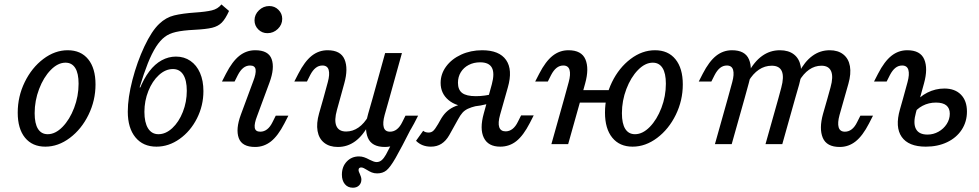

<svg xmlns="http://www.w3.org/2000/svg" viewBox="-20 -654 4440 871"><path d="M60.4 -143Q60.4 -216.5 92.2 -281.6Q124 -346.7 176.4 -386.4Q228.8 -426.1 287.2 -426.1Q347 -426.1 380.2 -385.1Q413.3 -344.2 413.3 -271Q413.3 -198.3 381.5 -133.2Q349.7 -68.1 296.9 -28.4Q244.1 11.3 185.7 11.3Q126.7 11.3 93.5 -29.3Q60.4 -69.9 60.4 -143ZM336.5 -274.2Q336.5 -321.6 321.3 -345.6Q306.1 -369.7 277.2 -369.7Q242.4 -369.7 210 -336.4Q177.5 -303.2 157.4 -250.2Q137.2 -197.2 137.2 -140.6Q137.2 -93.2 152.4 -69.2Q167.6 -45.2 196.4 -45.2Q231.2 -45.2 263.6 -78.3Q296.1 -111.5 316.3 -164.6Q336.5 -217.6 336.5 -274.2Z M559.7 -147.5Q559.7 -210.3 580.8 -291.7Q601.9 -373 635.1 -443.5Q668.4 -514 702.5 -546Q732.6 -574.9 770.1 -584.1Q807.7 -593.2 865.7 -597.2Q913.8 -600.4 941.2 -607Q968.5 -613.5 984.4 -633.9L1019 -604.3Q1002.8 -568.3 986.2 -551.6Q969.7 -534.8 942.3 -528.1Q914.9 -521.5 861.6 -518.8Q809.6 -516.2 778.3 -509Q747.1 -501.8 727 -486.3Q706.9 -470.9 688.4 -442.7Q668.5 -411.6 650.5 -366.4Q632.5 -321.2 613.3 -257.6H621.4L613.3 -249.5Q631.9 -296.9 657.2 -330.2Q682.5 -363.6 713.4 -380.4Q744.2 -397.3 778.2 -397.3Q815.6 -397.3 843.8 -377.8Q872.1 -358.4 887.4 -323.2Q902.8 -287.9 902.8 -240.8Q902.8 -174.9 873.5 -116.9Q844.2 -58.9 794.9 -23.8Q745.6 11.3 689.8 11.3Q629 11.3 594.4 -30.9Q559.7 -73 559.7 -147.5ZM827.4 -242.2Q827.4 -289.8 811.2 -315.3Q795 -340.8 764.4 -340.8Q730.7 -340.8 700.9 -313.5Q671.1 -286.3 653.1 -241.4Q635.1 -196.5 635.1 -146.7Q635.1 -98.4 651.6 -71.8Q668.2 -45.2 698.8 -45.2Q731.8 -45.2 761.6 -72.8Q791.4 -100.4 809.4 -146.1Q827.4 -191.7 827.4 -242.2Z M1114.4 -356.8Q1097.5 -356.8 1083.8 -346Q1070.2 -335.2 1059 -313.6L1044.2 -284.2H987L1005.1 -319.6Q1033.9 -375.6 1065.9 -400.9Q1097.8 -426.1 1137.8 -426.1Q1198 -426.1 1212.4 -385.6Q1226.8 -345.2 1202.6 -279.6L1146.5 -128Q1133 -93.5 1135.6 -75.1Q1138.2 -56.6 1160.8 -56.6Q1177.7 -56.6 1191.7 -67.4Q1205.7 -78.2 1216.2 -99.8L1230.9 -129.2H1288.2L1270 -93.8Q1241.2 -37.8 1209.3 -12.5Q1177.3 12.7 1137.4 12.7Q1077.9 12.7 1063.1 -27.7Q1048.4 -68.2 1072.6 -133.8L1128.7 -285.3Q1142.2 -319.9 1139.6 -338.3Q1137 -356.8 1114.4 -356.8ZM1134.6 -561.6Q1134.6 -588 1154.7 -607.3Q1174.7 -626.6 1201.7 -626.6Q1226.2 -626.6 1243.2 -609.5Q1260.3 -592.5 1260.3 -568.5Q1260.3 -542 1240.3 -522.7Q1220.3 -503.5 1193.2 -503.5Q1168.7 -503.5 1151.7 -520.5Q1134.6 -537.6 1134.6 -561.6Z M1442.6 -356.8Q1425.7 -356.8 1412.1 -346Q1398.4 -335.2 1387.2 -313.6L1372.5 -284.2H1315.2L1333.4 -319.6Q1362.2 -375.6 1394.1 -400.9Q1426.1 -426.1 1466 -426.1Q1525.5 -426.1 1543 -384.5Q1560.6 -342.9 1541.8 -275.7L1522.8 -206.7H1446.7L1467.1 -281.5Q1476.7 -316.8 1471 -336.8Q1465.3 -356.8 1442.6 -356.8ZM1550.2 -57.4Q1580.3 -57.4 1606.3 -75.5Q1632.3 -93.6 1652.1 -128.2L1653.9 -90.7Q1626.6 -38.7 1591.3 -13Q1556.1 12.7 1512.6 12.7Q1474.7 12.7 1450.7 -6.3Q1426.6 -25.3 1420.6 -59.8Q1414.6 -94.2 1427.5 -139.6L1446.7 -206.7H1522.8L1508.7 -155.8Q1495.2 -108.1 1505.9 -82.8Q1516.7 -57.4 1550.2 -57.4ZM1727.2 -413.4H1803.4L1746 -206.7H1669.9ZM1749.3 -56.6Q1766.2 -56.6 1780.2 -67.4Q1794.2 -78.2 1804.7 -99.8L1819.4 -129.2H1876.7L1858.5 -93.8Q1829.7 -37.8 1797.8 -12.5Q1765.8 12.7 1725.9 12.7Q1666.4 12.7 1648.9 -28.9Q1631.3 -70.5 1650.1 -137.7L1669.9 -206.7H1746L1724.8 -131.9Q1715.2 -96.6 1720.9 -76.6Q1726.6 -56.6 1749.3 -56.6ZM1531 138.3Q1531 102.1 1553 78.9Q1575 55.6 1608.5 55.6Q1620.6 55.6 1631.7 59.4Q1642.9 63.1 1656.5 70.6Q1664.9 74.7 1673.3 78Q1681.7 81.2 1688.3 81.2Q1701.3 81.2 1711.4 72.7Q1721.4 64.2 1730.9 47.4Q1740.3 30.7 1758.4 -5.5Q1769.2 -27.1 1780.1 -47.9L1851.8 -84.1Q1798.6 20.9 1774.4 62.8Q1750.3 104.7 1733.3 118.7Q1716.4 132.6 1690.9 132.6Q1677.4 132.6 1666.6 128.3Q1655.8 123.9 1643.3 116Q1636.5 111.5 1630.1 108.6Q1623.6 105.6 1618.6 105.6Q1613 105.6 1609.8 108.5Q1606.6 111.3 1606.6 116.9Q1606.6 121 1608.2 125.4Q1609.8 129.8 1612.2 134.6Q1614.6 140.2 1617 147Q1619.4 153.9 1619.4 160.2Q1619.4 176.6 1609 187.1Q1598.5 197.6 1581 197.6Q1557.8 197.6 1544.4 181.3Q1531 165.1 1531 138.3Z M2174.6 -139.2 2211.2 -271.8Q2224.6 -321.4 2211.7 -346.3Q2198.7 -371.3 2158.1 -371.3Q2129.1 -371.3 2106.3 -359.4Q2083.5 -347.6 2070.5 -326.5Q2057.5 -305.3 2057.5 -278.7Q2057.5 -246.6 2076.6 -232.2Q2095.8 -217.7 2138.8 -217.7Q2159.1 -217.7 2179.5 -220.6Q2199.9 -223.4 2211.2 -227.4L2204 -187.1Q2188.5 -180.6 2159.9 -175.4Q2131.2 -170.2 2107.5 -170.2Q2050.2 -170.2 2014.5 -200.2Q1978.9 -230.2 1978.9 -277.9Q1978.9 -318.5 2003.9 -352.5Q2029 -386.5 2072.2 -406.3Q2115.4 -426.1 2167.4 -426.1Q2245 -426.1 2275.9 -381.8Q2306.7 -337.5 2283.8 -257.4L2248.6 -133.3Q2238.3 -96.5 2244.7 -77.3Q2251.2 -58.1 2273.7 -58.1Q2290.7 -58.1 2304.8 -69Q2318.9 -79.8 2329.5 -101.7L2344 -130.6H2401.2L2383.5 -96Q2354.3 -39.2 2322.7 -14Q2291 11.3 2249.3 11.3Q2194.6 11.3 2174.9 -29Q2155.1 -69.3 2174.6 -139.2ZM1867.3 -15.3 1899.7 -60.7Q1908.7 -52.7 1924.5 -52.7Q1936.7 -52.7 1945.3 -60.4Q1953.9 -68.2 1967.3 -91.1L1976.8 -107.9Q1989 -130.3 2003.4 -144.6Q2017.9 -158.9 2036.6 -168.1Q2055.4 -177.3 2081.6 -182.8L2142.2 -173.7Q2116.4 -167.3 2102.3 -160.5Q2088.1 -153.7 2078.3 -143Q2068.5 -132.2 2058.3 -113.2L2017.9 -40.7Q2003.3 -15.1 1982.8 -1.9Q1962.3 11.3 1934.9 11.3Q1914.6 11.3 1897.7 4.8Q1880.8 -1.7 1867.3 -15.3Z M2535.4 -356.8Q2518.4 -356.8 2504.8 -346Q2491.2 -335.2 2480 -313.6L2465.2 -284.2H2407.9L2426.1 -319.6Q2454.9 -375.6 2486.9 -400.9Q2518.8 -426.1 2558.7 -426.1Q2618.2 -426.1 2635.8 -384.5Q2653.3 -342.9 2634.6 -275.7L2615.5 -206.7H2539.4L2559.9 -281.5Q2569.5 -316.8 2563.7 -336.8Q2558 -356.8 2535.4 -356.8ZM2539.4 -206.7H2615.5L2557.4 0H2481.3ZM2591.3 -245.2H2776L2763.9 -188.7H2575.2ZM2724.5 -143Q2724.5 -216.5 2756.3 -281.6Q2788.1 -346.7 2840.5 -386.4Q2892.9 -426.1 2951.4 -426.1Q3011.2 -426.1 3044.3 -385.1Q3077.5 -344.2 3077.5 -271Q3077.5 -198.3 3045.7 -133.2Q3013.9 -68.1 2961.1 -28.4Q2908.3 11.3 2849.8 11.3Q2790.8 11.3 2757.7 -29.3Q2724.5 -69.9 2724.5 -143ZM3000.7 -274.2Q3000.7 -321.6 2985.5 -345.6Q2970.3 -369.7 2941.3 -369.7Q2906.6 -369.7 2874.1 -336.4Q2841.7 -303.2 2821.5 -250.2Q2801.3 -197.2 2801.3 -140.6Q2801.3 -93.2 2816.5 -69.2Q2831.7 -45.2 2860.6 -45.2Q2895.4 -45.2 2927.8 -78.3Q2960.2 -111.5 2980.5 -164.6Q3000.7 -217.6 3000.7 -274.2Z M3277.3 -356.8Q3260.4 -356.8 3246.7 -346Q3233.1 -335.2 3221.9 -313.6L3207.1 -284.2H3149.9L3168 -319.6Q3196.8 -375.6 3228.8 -400.9Q3260.8 -426.1 3300.7 -426.1Q3360.2 -426.1 3377.7 -384.5Q3395.3 -342.9 3376.5 -275.7L3357.5 -206.7H3281.3L3301.8 -281.5Q3311.4 -316.8 3305.7 -336.8Q3299.9 -356.8 3277.3 -356.8ZM3281.3 -206.7H3357.5L3299.3 0H3223.2ZM3481 -355.9Q3449.4 -355.9 3422.6 -337.9Q3395.8 -319.8 3375.3 -285.2L3373.5 -322.7Q3401.5 -374.7 3437.5 -400.4Q3473.5 -426.1 3517.8 -426.1Q3557.3 -426.1 3581.7 -407.1Q3606.1 -388 3612.5 -352.8Q3618.9 -317.6 3605.3 -270.7L3586.9 -206.7H3510.8L3524.1 -255.9Q3537.6 -305.2 3526.8 -330.6Q3516.1 -355.9 3481 -355.9ZM3510.8 -206.7H3586.9L3528.8 0H3452.6ZM3706.4 -355.9Q3676.3 -355.9 3650.4 -337.9Q3624.4 -319.8 3604.7 -285.2L3602.9 -322.7Q3630.1 -374.7 3665.3 -400.4Q3700.4 -426.1 3743.9 -426.1Q3781.8 -426.1 3805.7 -407.1Q3829.7 -388.1 3835.7 -353.7Q3841.6 -319.2 3828.7 -273.9L3809.6 -206.7H3733.5L3747.7 -257.9Q3761.1 -305.5 3750.4 -330.7Q3739.7 -355.9 3706.4 -355.9ZM3812.9 -56.6Q3829.8 -56.6 3843.8 -67.4Q3857.8 -78.2 3868.3 -99.8L3883.1 -129.2H3940.3L3922.2 -93.8Q3893.4 -37.8 3861.4 -12.5Q3829.5 12.7 3789.5 12.7Q3730 12.7 3712.5 -28.9Q3695 -70.5 3713.7 -137.7L3733.5 -206.7H3809.6L3788.4 -131.9Q3778.8 -96.6 3784.5 -76.6Q3790.3 -56.6 3812.9 -56.6Z M4072.5 -356.8Q4055.5 -356.8 4041.9 -346Q4028.3 -335.2 4017.1 -313.6L4002.3 -284.2H3945L3963.2 -319.6Q3992 -375.6 4024 -400.9Q4055.9 -426.1 4095.8 -426.1Q4155.3 -426.1 4172.9 -384.5Q4190.4 -342.9 4171.7 -275.7L4152.6 -206.7H4076.5L4097 -281.5Q4106.6 -316.8 4100.8 -336.8Q4095.1 -356.8 4072.5 -356.8ZM4062.5 -157.4 4076.5 -206.7H4152.6L4135 -143Q4121.7 -95 4135 -69.3Q4148.4 -43.5 4187.6 -43.5Q4214.2 -43.5 4237.4 -56.5Q4260.5 -69.4 4274.6 -91.2Q4288.7 -113 4288.7 -138.1Q4288.7 -163 4273 -175.9Q4257.3 -188.7 4225.8 -188.7Q4193.1 -188.7 4165.3 -174.2Q4137.5 -159.6 4121.9 -134.7L4128.4 -183.9Q4150.2 -215.4 4187 -233.9Q4223.7 -252.4 4264.2 -252.4Q4312.1 -252.4 4339.3 -224.6Q4366.5 -196.8 4366.5 -147.8Q4366.5 -101.8 4342.7 -65.4Q4318.9 -29.1 4276.5 -8.9Q4234.1 11.3 4179.9 11.3Q4101.4 11.3 4070.5 -33Q4039.6 -77.3 4062.5 -157.4Z"/></svg>

Font: Playfair Micro SmCond SmLight
Style: Italic
Weight: 360
Width: 4
Italic angle: -15.6°
Designer: Claus Eggers Sørensen
Foundry: Claus Eggers Sørensen
Version: Version 2.203;Glyphs 3.3 (3326)